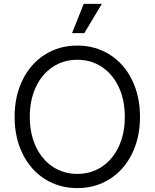

<svg xmlns="http://www.w3.org/2000/svg" viewBox="-20 -950 794 986"><path d="M55 -350Q55 -456 96 -539.5Q137 -623 210.5 -669.5Q284 -716 377 -716Q470 -716 543.5 -669.5Q617 -623 658 -539.5Q699 -456 699 -350Q699 -244 658 -160.5Q617 -77 543.5 -30.5Q470 16 377 16Q284 16 210.5 -30.5Q137 -77 96 -160.5Q55 -244 55 -350ZM621 -350Q621 -436 590 -502.5Q559 -569 503.5 -606Q448 -643 377 -643Q306 -643 250.5 -606Q195 -569 164 -502.5Q133 -436 133 -350Q133 -264 164 -197.5Q195 -131 250.5 -94Q306 -57 377 -57Q448 -57 503.5 -94Q559 -131 590 -197.5Q621 -264 621 -350ZM410 -930H503L413 -780H350Z"/></svg>

Font: Uncut Sans Variable
Style: Regular
Weight: 400
Designer: Kasper Nordkvist
Foundry: UNCUT.wtf
Version: Version 1.303;Glyphs 3.1.2 (3151)